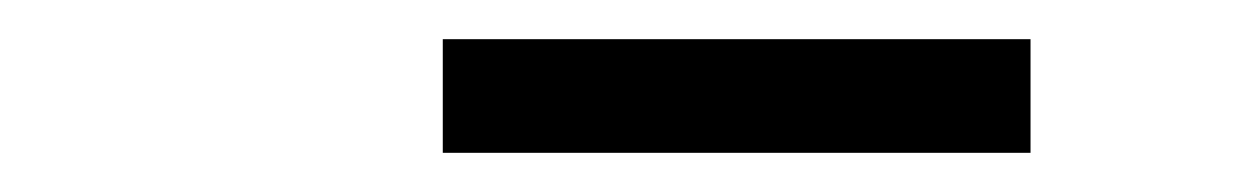

<svg xmlns="http://www.w3.org/2000/svg" viewBox="-20 -729 640 98"><path d="M206 -651V-709H506V-651Z"/></svg>

Font: Iosevka Slab LtExObl
Style: Regular
Weight: 300
Width: 7
Italic angle: -9°
Monospace: yes
Designer: Belleve Invis
Foundry: Belleve Invis
Version: Version 11.1.0; ttfautohint (v1.8.3)